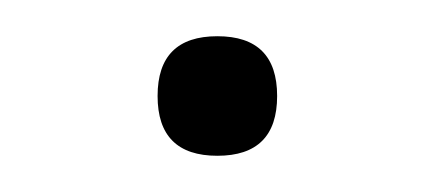

<svg xmlns="http://www.w3.org/2000/svg" viewBox="-20 -397 236 106"><path d="M100 -311Q67 -311 67 -344Q67 -377 100 -377Q133 -377 133 -344Q133 -311 100 -311Z"/></svg>

Font: Khand Light
Style: Regular
Weight: 300
Designer: Devanagari: Sanchit Sawaria, Jyotish Sonowal; Latin: Satya Rajpurohit
Foundry: Indian Type Foundry
Version: Version 1.101;PS 1.0;hotconv 1.0.78;makeotf.lib2.5.61930; tt